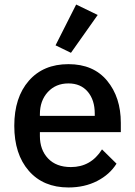

<svg xmlns="http://www.w3.org/2000/svg" viewBox="-20 -815 596 847"><path d="M282 12Q171 12 107 -61.5Q43 -135 43 -260Q43 -385 107 -458.5Q171 -532 282 -532Q392 -532 452.5 -459Q513 -386 513 -273V-232H156V-215Q156 -154 192 -116Q228 -78 293 -78Q381 -78 430 -156L494 -93Q464 -45 408.5 -16.5Q353 12 282 12ZM282 -447Q226 -447 191 -409Q156 -371 156 -311V-304H398V-314Q398 -374 367 -410.5Q336 -447 282 -447ZM411 -749 293 -582 225 -615 316 -795Z"/></svg>

Font: IBM Plex Sans Medm
Style: Regular
Weight: 500
Designer: Mike Abbink, Paul van der Laan, Pieter van Rosmalen
Foundry: Bold Monday
Version: Version 3.005